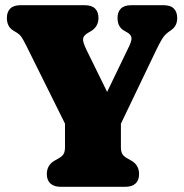

<svg xmlns="http://www.w3.org/2000/svg" viewBox="-20 -720 710 740"><path d="M425.5 -200.5 264.5 -175 82.5 -541.5Q68.5 -569.5 61.8 -578.8Q55 -588 45 -594L31.5 -602Q18.5 -610 12.5 -622.2Q6.5 -634.5 6.5 -651Q6.5 -674 19.5 -687Q32.5 -700 60 -700H306Q333.5 -700 346.5 -687Q359.5 -674 359.5 -651Q359.5 -616.5 329 -599L322 -595Q302 -584 300.2 -571.2Q298.5 -558.5 313 -528.5L435.5 -279L328 -231L478.5 -543.5Q488.5 -564.5 486.5 -575.8Q484.5 -587 469.5 -595.5L458 -602Q446 -609 439.5 -620.8Q433 -632.5 433 -651Q433 -674 446 -687Q459 -700 486.5 -700H609.5Q637.5 -700 650.2 -686.8Q663 -673.5 663 -651Q663 -635 657.2 -623.5Q651.5 -612 638.5 -603L632 -598.5Q623.5 -592.5 617 -586Q610.5 -579.5 603 -567Q595.5 -554.5 583.5 -530ZM230.5 -265.5H446V-153Q446 -136.5 451 -127.2Q456 -118 470 -110L485 -101.5Q516 -84.5 516 -49Q516 -25.5 502.5 -12.8Q489 0 462.5 0H214Q188 0 174.2 -12.8Q160.5 -25.5 160.5 -49Q160.5 -84.5 191.5 -101.5L206.5 -110Q220.5 -118 225.5 -127.2Q230.5 -136.5 230.5 -153Z"/></svg>

Font: Fraunces 144pt S100 Black
Style: Regular
Weight: 900
Version: Version 1.000